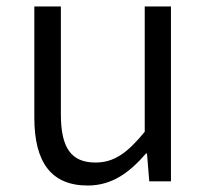

<svg xmlns="http://www.w3.org/2000/svg" viewBox="-20 -560 642 593"><path d="M251 13C326 13 380 -27 431 -86H434L441 0H508V-540H427V-153C373 -87 332 -58 275 -58C200 -58 168 -103 168 -207V-540H86V-197C86 -59 138 13 251 13Z"/></svg>

Font: Noto Sans HK DemiLight
Style: Regular
Weight: 350
Designer: Ryoko NISHIZUKA 西塚涼子 (kana, bopomofo & ideographs); Paul D. Hunt (Latin, Greek & Cyrillic); Sandoll Communications 산돌커뮤니
Foundry: Adobe
Version: Version 2.004;hotconv 1.0.118;makeotfexe 2.5.65603